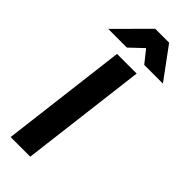

<svg xmlns="http://www.w3.org/2000/svg" viewBox="-300 -968 1003 1003"><g transform="rotate(45 201.0 -467.0)"><path d="M172 -934H275L403 -760H265L210 -829L137 -760H-1ZM124 -700H269L183 0H38Z"/></g></svg>

Font: Haskoy ExtraBold
Style: Italic
Weight: 800
Designer: Ertekin Erdin
Foundry: Ertekin Erdin
Version: Version 2.000; ttfautohint (v1.8.4.7-5d5b)